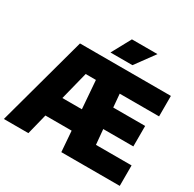

<svg xmlns="http://www.w3.org/2000/svg" viewBox="-200 -1162 1388 1373"><g transform="rotate(30 494.0 -475.5)"><path d="M-1 0 200.5 -740H951V-571H626L635.5 -462H899V-293H650.5L662 -169H956V0H473.5L460.5 -170H244L201.5 0ZM345 -571 286.5 -339H447.5L429.5 -571ZM421.5 -793 507.5 -951H718.5L603 -793Z"/></g></svg>

Font: Encode Sans SmCnd Black
Style: Regular
Weight: 900
Width: 4
Designer: Multiple Designers
Foundry: Impallari Type
Version: Version 3.002; ttfautohint (v1.8.3) -l 8 -r 50 -G 200 -x 14 